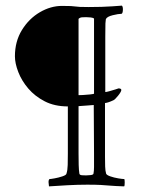

<svg xmlns="http://www.w3.org/2000/svg" viewBox="-20 -658 512 682"><path d="M353 -292V-113Q353 -110 353 -107Q353 -104 353 -101Q353 -82 353.5 -66.5Q354 -51 357 -41Q359 -36 372 -31.5Q385 -27 400 -24.5Q415 -22 421 -22Q423 -22 423 -10Q423 2 421 4Q390 3 372.5 1.5Q355 0 338 -1Q321 -2 290 -2Q256 -2 219.5 0Q183 2 154 4Q153 -1 152.5 -10Q152 -19 156 -22Q160 -22 174 -24.5Q188 -27 201.5 -31.5Q215 -36 216 -41Q220 -53 220.5 -72Q221 -91 221 -113V-280Q174 -280 139 -298Q104 -316 80.5 -343.5Q57 -371 45 -402Q33 -433 33 -458Q33 -511 58 -551.5Q83 -592 121.5 -614.5Q160 -637 200 -637Q222 -637 231.5 -636.5Q241 -636 247.5 -635Q254 -634 263.5 -633.5Q273 -633 295 -633Q344 -633 378.5 -635.5Q413 -638 413 -638Q417 -634 416.5 -622.5Q416 -611 412 -609Q401 -609 380.5 -604Q360 -599 356 -590Q355 -585 354.5 -575Q354 -565 354 -527V-331Q357 -331 368.5 -334Q380 -337 390.5 -340.5Q401 -344 401 -344Q411 -344 411 -338Q410 -331 399 -317.5Q388 -304 383 -302Q364 -293 353 -292ZM314 -325V-592Q311 -595 302.5 -596Q294 -597 286 -597Q279 -597 271.5 -596.5Q264 -596 259 -591V-320Q262 -320 274.5 -320.5Q287 -321 299.5 -322.5Q312 -324 314 -325ZM313 -285Q303 -284 287 -283Q271 -282 259 -281V-113Q259 -91 259.5 -72Q260 -53 262 -41Q263 -36 271.5 -35.5Q280 -35 285 -35Q286 -35 286 -35Q291 -35 301 -36Q311 -37 312 -41Q314 -51 314 -65Q314 -79 314 -95Q314 -100 314 -104.5Q314 -109 314 -113Z"/></svg>

Font: Amiri
Style: Italic
Weight: 400
Italic angle: 10°
Designer: Khaled Hosny
Version: Version 0.113